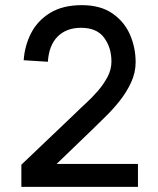

<svg xmlns="http://www.w3.org/2000/svg" viewBox="-20 -726 615 746"><path d="M166 -486 72 -492Q76 -549 101 -597.5Q126 -646 175 -676Q224 -706 298 -706Q370 -706 416.5 -674Q463 -642 485 -591.5Q507 -541 507 -484Q507 -444 489.5 -406Q472 -368 445 -334Q418 -300 388.5 -271.5Q359 -243 337 -221L200 -89H516V0H63V-86L275 -288Q291 -304 314.5 -325.5Q338 -347 360.5 -373Q383 -399 398 -427.5Q413 -456 413 -487Q413 -541 384.5 -579.5Q356 -618 295 -618Q238 -618 204 -584Q170 -550 166 -486Z"/></svg>

Font: Haskoy Medium
Style: Regular
Weight: 500
Designer: Ertekin Erdin
Foundry: Ertekin Erdin
Version: Version 1.500; ttfautohint (v1.8.3)